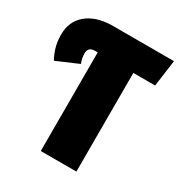

<svg xmlns="http://www.w3.org/2000/svg" viewBox="-165 -810 866 925"><g transform="rotate(30 267.5 -348.0)"><path d="M187 -695.8H535.2L515.1 -548.8H394V0H195.8V-548.8H183.1Q161.6 -548.8 152.3 -539.8Q143.1 -530.8 143.1 -512.2Q143.1 -486.8 153.8 -460L33.2 -408.2Q0 -466.3 0 -534.2Q0 -608.4 50.5 -650.9Q101.1 -693.4 187 -695.8Z"/></g></svg>

Font: Fira Sans Compressed Heavy
Style: Regular
Weight: 900
Width: 1
Designer: Carrois Corporate & Edenspiekermann AG
Foundry: Carrois Corporate GbR & Edenspiekermann AG
Version: Version 4.203;PS 004.203;hotconv 1.0.88;makeotf.lib2.5.64775